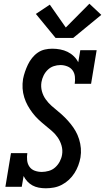

<svg xmlns="http://www.w3.org/2000/svg" viewBox="-20 -1005 565 1033"><path d="M226 8Q207 8 188.5 4.5Q170 1 154.5 -7.5Q139 -16 127 -29Q115 -42 107 -58L97 0H9L39 -181H127Q124 -162 126 -142.5Q128 -123 138.5 -108Q149 -93 167 -86.5Q185 -80 205 -80Q223 -80 242.5 -85.5Q262 -91 277 -104.5Q292 -118 301.5 -136Q311 -154 314 -173Q318 -198 311 -222Q304 -246 290.5 -265.5Q277 -285 259 -300.5Q241 -316 222.5 -331Q204 -346 187 -362Q170 -378 155.5 -397Q141 -416 129.5 -436.5Q118 -457 110.5 -481Q103 -505 101.5 -529.5Q100 -554 104 -580Q108 -600 114.5 -619Q121 -638 130 -657Q139 -676 152.5 -693Q166 -710 183.5 -722Q201 -734 221 -738.5Q241 -743 261 -743Q283 -743 304 -739Q325 -735 343.5 -726Q362 -717 377 -702.5Q392 -688 401 -670L412 -735H500L470 -554H382Q385 -573 383 -592.5Q381 -612 370.5 -626.5Q360 -641 342 -648Q324 -655 305 -655Q287 -655 269 -649Q251 -643 237 -629.5Q223 -616 214.5 -598.5Q206 -581 203 -563Q199 -538 205.5 -514Q212 -490 226 -470.5Q240 -451 257.5 -435.5Q275 -420 293.5 -405Q312 -390 328.5 -373.5Q345 -357 360 -338.5Q375 -320 386.5 -300Q398 -280 405.5 -256Q413 -232 415 -207.5Q417 -183 413 -158Q409 -136 401 -114.5Q393 -93 380.5 -73.5Q368 -54 351 -38Q334 -22 313 -11Q292 0 270 4Q248 8 226 8Q226 8 226 8Q226 8 226 8ZM279 -801 173 -930 248 -980 334 -857 461 -985 525 -925 374 -801Z"/></svg>

Font: Iosevka Slab Semibold
Style: Italic
Weight: 600
Italic angle: -9°
Monospace: yes
Designer: Belleve Invis
Foundry: Belleve Invis
Version: Version 11.1.1; ttfautohint (v1.8.3)